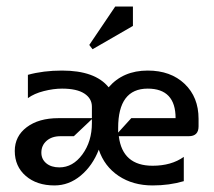

<svg xmlns="http://www.w3.org/2000/svg" viewBox="-20 -560 652 585"><path d="M262 -410 252 -423 331 -540H385V-481ZM260 -185V-197L205 -145H164Q138 -145 122 -131Q106 -117 106 -95Q106 -75 121 -62.5Q136 -50 161 -50Q202 -50 231 -89.5Q260 -129 260 -185ZM260 -200V-235Q260 -260 237 -275Q214 -290 169 -290Q143 -290 113.5 -282.5Q84 -275 65 -261V-332Q112 -345 169 -345Q270 -345 311 -294Q355 -345 430 -345Q500 -345 542.5 -304.5Q585 -264 585 -198V-175Q585 -145 555 -145H342Q353 -55 445 -55Q502 -55 540 -82V-8Q496 5 445 5Q385 5 341.5 -24Q298 -53 281 -104Q262 -55 226 -25Q190 5 146 5Q92 5 58.5 -24Q25 -53 25 -100Q25 -145 61.5 -172.5Q98 -200 158 -200ZM340 -156 380 -200H515Q515 -290 430 -290Q340 -290 340 -170Q340 -163 340 -156Z"/></svg>

Font: Glametrix
Style: Bold
Weight: 700
Designer: gluk
Foundry: gluk
Version: Version 0.40